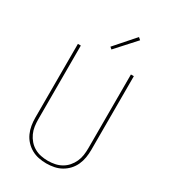

<svg xmlns="http://www.w3.org/2000/svg" viewBox="-230 -1074 1059 1195"><g transform="rotate(30 300.0 -477.0)"><path d="M300 8Q272 8 244.5 2.5Q217 -3 193 -16.5Q169 -30 150 -50.5Q131 -71 119.5 -96.5Q108 -122 103.5 -149.5Q99 -177 99 -205V-735H120V-205Q120 -180 123.5 -155Q127 -130 137.5 -107Q148 -84 164.5 -65Q181 -46 203 -33.5Q225 -21 250 -16Q275 -11 300 -11Q325 -11 350 -16Q375 -21 397 -33.5Q419 -46 435.5 -65Q452 -84 462.5 -107Q473 -130 476.5 -155Q480 -180 480 -205V-735H501V-205Q501 -177 496.5 -149.5Q492 -122 480.5 -96.5Q469 -71 450 -50.5Q431 -30 407 -16.5Q383 -3 355.5 2.5Q328 8 300 8ZM297 -809 283 -821 407 -962 423 -948Z"/></g></svg>

Font: Iosevka SS04 Thin Extended
Style: Regular
Weight: 100
Width: 7
Monospace: yes
Designer: Belleve Invis
Foundry: Belleve Invis
Version: Version 19.0.0; ttfautohint (v1.8.4)